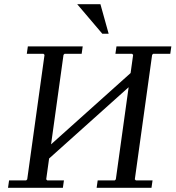

<svg xmlns="http://www.w3.org/2000/svg" viewBox="-20 -890 832 910"><path d="M184 -113 192 -179 616 -559 608 -493ZM286 -635 281 -630 199 -40 204 -35H283L278 0H18L23 -35H104L109 -40L191 -630L186 -635H107L112 -670H372L367 -635ZM706 -635 701 -630 619 -40 624 -35H703L698 0H438L443 -35H524L529 -40L611 -630L606 -635H527L532 -670H792L787 -635ZM346 -870H456L495 -730H465Z"/></svg>

Font: Brygada 1918
Style: Italic
Weight: 400
Italic angle: -8°
Designer: Mateusz Machalski | Borys Kosmynka | Przemek Hoffer
Foundry: NIEPODLEGLA 2018
Version: Version 3.006